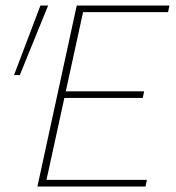

<svg xmlns="http://www.w3.org/2000/svg" viewBox="-20 -678 639 698"><path d="M509 0H116L259 -658H596L591 -634H282L149 -24H514ZM197 -322 202 -346H504L499 -322ZM52 -405H31L127 -658H155Z"/></svg>

Font: Ysabeau Office Thin
Style: Italic
Weight: 250
Italic angle: -12°
Designer: Christian Thalmann (Catharsis Fonts)
Version: Version 2.001;gftools[0.9.30]; featfreeze: tnum,lnum,ss02